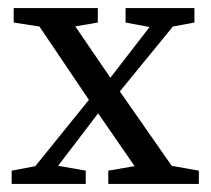

<svg xmlns="http://www.w3.org/2000/svg" viewBox="-20 -457 524 477"><path d="M9 0V-33L88 -48H108L193 -33V0ZM32 0 226 -240 257 -219 90 0ZM249 0V-33L353 -51H373L474 -33V0ZM255 -202 225 -226 388 -437H447ZM345 0 211 -194 47 -437H136L263 -251L438 0ZM14 -401V-437H223V-401L135 -386H111ZM292 -401V-437H463V-401L387 -387H367Z"/></svg>

Font: Lisu Bosa Light
Style: Regular
Weight: 300
Designer: David Morse, Annie Olsen, Victor Gaultney, Frank Grießhammer (Latin)
Foundry: SIL International
Version: Version 2.000